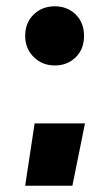

<svg xmlns="http://www.w3.org/2000/svg" viewBox="-20 -680 350 610"><path d="M60 -90 90 -288H250L210 -90ZM154 -660Q194 -660 220.5 -634Q247 -608 247 -566Q247 -524 220.5 -498Q194 -472 154 -472Q114 -472 87 -499Q60 -526 60 -566Q60 -608 87 -634Q114 -660 154 -660Z"/></svg>

Font: Black Han Sans
Style: Regular
Weight: 400
Width: 7
Designer: ZESSTYPE
Foundry: ZESSTYPE
Version: Version 1.00